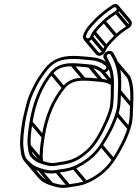

<svg xmlns="http://www.w3.org/2000/svg" viewBox="-20 -894 675 943"><path d="M524.5 -485.9C523.8 -446.5 525.2 -414 520.5 -375.7C517.7 -352.9 504.6 -320.3 495.2 -299.1C473 -249.1 443.1 -191.4 406.8 -159.2C381.6 -136.8 361.2 -121.7 331.9 -111C305.7 -102 290.4 -101.2 257.7 -95.4C229.8 -89.7 215.8 -96.1 192.4 -103.2C168.8 -110.3 158.6 -118 144.2 -133.5C134.9 -143 134.2 -161.4 131.6 -179.2C127.3 -207.9 133.6 -253 139.9 -293C155.7 -392.7 189.2 -469.6 238.2 -529.9C260.1 -556.9 286.8 -568.5 332.5 -568.5C361.3 -568.5 388.1 -564.7 416.5 -562.5C442.3 -560.6 458.9 -552 474.6 -540.7C489.5 -530 507.9 -540.6 514.6 -554.6C520.7 -535.5 525.1 -514.3 524.5 -485.9ZM108.7 -379.6C102.4 -353 93.8 -323.9 89 -293.5C81.9 -248.9 75.8 -202.4 80.1 -166C82.9 -141.2 84.8 -119 100.5 -100.3C118.6 -79.1 138.4 -64 170.4 -53.8C196.5 -46 220.8 -37.6 258.5 -44.6C291.9 -50.8 312.5 -50.2 344 -63.1C399.7 -85.9 449.8 -124.5 483.7 -176.7C514.4 -223.8 542.6 -275.2 561.1 -332.8C575.5 -377.5 572.2 -408.3 574.4 -447.8C577.5 -503 575.9 -553.5 559 -590.8C552.1 -606 544.4 -622 536.4 -634.7C520.4 -659.8 472.7 -629.3 491.9 -604.2C494.1 -600.2 497.4 -594.2 499.7 -589.6C482.3 -603.8 455.4 -611.5 427.7 -613.5C399 -615.5 372.1 -619.5 341.1 -619.5C275.3 -619.5 234 -599.6 199.9 -557.1C177.9 -529.6 158.4 -500 141.6 -465.3C127.3 -435.8 116.3 -412.3 108.7 -379.6ZM155.1 -460.7C171.4 -494.4 189.5 -522.1 211.3 -549C241.7 -587.2 276.1 -604.5 338.7 -604.5C368.4 -604.5 394.8 -600.7 424.3 -598.5C451.6 -596.7 476.5 -588.4 491 -575.7L499.1 -570.8C507.3 -561.7 495.6 -545.1 484.7 -553.3C467.6 -565.1 449 -575.3 420 -577.5C392.1 -579.6 365.2 -583.5 334.9 -583.5C286.7 -583.5 252.9 -570.1 226.9 -538.1C175.8 -475 141 -394.7 124.9 -293C118.5 -252.9 111.7 -206.9 116.5 -174.8C118.8 -159.2 118.9 -138.3 130.9 -124.1C144.9 -106.9 160.5 -96.2 186 -88.8C208 -81.9 226.7 -74.6 258.2 -80.6C288 -86.3 307.1 -85.4 335.4 -97.1C367.6 -109 390.1 -125.8 415.9 -148.8C456.4 -184.8 486.4 -244.3 508.9 -295C518.6 -316.7 532.4 -350.1 535.6 -376.3C540.5 -416.2 538.2 -449.4 539.7 -487.9L539.7 -488.1L539.7 -488.2C539.3 -544.7 525.6 -576.8 505.3 -613.4C499 -624.9 517.5 -634.8 523.2 -625.3C552.9 -578.4 564 -527.7 559.2 -446.2C557 -405.2 559.9 -376.8 546.7 -335.2C528.8 -280 501.2 -229.4 471.3 -183.3C440 -135.1 392.3 -98.2 340.2 -76.9C311.9 -65.3 292.9 -65.8 258 -59.4C224 -53.1 203.3 -60 176.9 -68.2C148.8 -76.9 134.9 -88.5 116.8 -106.7C100.8 -122.1 98.7 -142.2 95.2 -170C91.5 -203.6 97 -249.4 104 -293.5C108.6 -322.9 116.3 -351.6 123.4 -378.2C130.8 -409.6 140.3 -430.2 155.1 -460.7ZM531.1 -869C497.8 -847.6 459 -816.5 431.4 -785.4C416.3 -768.6 402 -753.6 392.6 -731.6L389.4 -722.8C379.5 -696.9 407.7 -680.1 429.2 -699.6C438.5 -708.1 440.7 -722.3 448.4 -732.1C461.7 -749.7 477.7 -767 495.7 -784C513.7 -800.9 536 -816.1 554.4 -827.8C585 -846.2 559.7 -889.3 531.1 -869ZM422.8 -713.8C417.1 -701 397.5 -705.6 403 -718.2L406.7 -728.5C414.1 -746.3 426.8 -759.5 442.1 -776.6C468.1 -805.8 506.2 -836.4 538.1 -856.9C549.5 -863.5 559.4 -847.2 547.8 -840.2C528.4 -827.7 505.9 -812.6 486.2 -794C467.4 -776.4 451 -758.5 436.8 -739.9C429.8 -730.8 426.4 -723.3 422.8 -713.8ZM423.6 -706.7 483.1 -636 495.4 -646.6 435.9 -717.3ZM436.4 -730.7 496 -660 508.2 -670.6 448.7 -741.3ZM484.8 -783.7 544.3 -713 556.6 -723.6 497.1 -794.3ZM544.9 -828.7 604.5 -758 616.7 -768.6 557.2 -839.3ZM167.5 -55.7 227 15 239.3 4.4 179.8 -66.3ZM252.1 -46.7 311.6 24 323.9 13.4 264.4 -57.3ZM335.9 -64.7 395.5 6 407.7 -4.6 348.2 -75.3ZM471.4 -174.7 530.9 -104 543.2 -114.6 483.7 -185.3ZM547.8 -328.7 607.3 -258 619.6 -268.6 560.1 -339.3ZM560.7 -441.7 620.2 -371 632.5 -381.6 572.9 -452.3ZM117.9 -171.7 177.4 -101 189.7 -111.6 130.2 -182.3ZM126.3 -287.7 185.8 -217 198.1 -227.6 138.6 -298.3ZM226.4 -528.7 285.9 -458 298.2 -468.6 238.7 -539.3ZM327.6 -570.7 387.1 -500 399.4 -510.6 339.9 -581.3ZM412.1 -564.7 471.6 -494 483.9 -504.6 424.4 -575.3ZM473.5 -541.7 525.9 -479.4 538.2 -490 485.8 -552.3ZM499.6 -570.3 516.4 -550.2 528.7 -560.9 511.8 -580.9ZM536.7 -487.6C521.6 -497.1 504.3 -504.9 479.5 -506.8C451.6 -508.9 424.7 -512.8 394.4 -512.8C346.2 -512.8 312.4 -499.4 286.4 -467.4C235.3 -404.3 200.5 -323.9 184.4 -222.3C178.1 -182.2 171.2 -136.2 176 -104.1C176.5 -101.3 176.8 -98.4 177.2 -95.3L192.3 -99.4C191.9 -102.4 191.5 -105.5 191.1 -108.5C186.8 -137.2 193.1 -182.3 199.4 -222.3C215.2 -322 248.7 -398.9 297.7 -459.2C319.6 -486.2 346.3 -497.8 392.1 -497.8C420.8 -497.8 447.6 -493.9 476.1 -491.8C498.1 -490.2 513.2 -483.4 527.2 -474.6ZM545.8 -581.7 604.8 -511.6C620.6 -478 621.9 -430.1 618.7 -375.5C616.6 -334.5 619.4 -306.1 606.2 -264.5C588.3 -209.3 560.7 -158.7 530.8 -112.6C499.5 -64.4 451.8 -27.5 399.7 -6.2C371.4 5.4 352.4 4.9 317.5 11.3C283.5 17.6 262.8 10.7 236.4 2.5C208.5 -6.1 194.2 -18.1 176.5 -35.8L117.1 -106.3L104.8 -95.7L164.5 -24.8C181.5 -4.6 199.4 7.1 229.9 16.9C256 24.7 280.3 33.1 318 26.1C351.4 19.9 372.1 20.5 403.5 7.6C459.2 -15.2 509.3 -53.8 543.2 -106C573.9 -153.1 602.1 -204.5 620.6 -262.1C635 -306.8 631.8 -337.6 633.9 -377C637.1 -432.8 636.3 -483.6 618.1 -521L558.1 -592.3ZM550.2 -855.9 609.7 -785.2C614.1 -779.9 613.4 -773.3 607.3 -769.5C587.8 -757.1 565.4 -741.9 545.7 -723.3C526.9 -705.7 510.5 -687.8 496.3 -669.2C489.3 -660.1 485.9 -652.6 482.3 -643.1C479.4 -636.5 468 -632.6 463.6 -637.9L404.1 -708.6L391.8 -698L451.3 -627.3C460.5 -616.3 478 -619.2 488.7 -628.9C498 -637.4 500.2 -651.6 507.9 -661.4C521.2 -678.9 537.2 -696.3 555.2 -713.3C573.2 -730.2 595.4 -745.6 613.9 -757.1C631 -767.8 629.8 -786.5 621.9 -795.8L562.4 -866.5Z"/></svg>

Font: CiSf OpenHand
Style: GlsObl
Weight: 400
Foundry: Cannot Into Space Fonts
Version: Version 0.7892